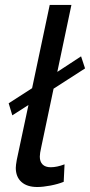

<svg xmlns="http://www.w3.org/2000/svg" viewBox="-20 -750 364 777"><path d="M141.1 -116.2Q141.1 -95.7 152.3 -84.5Q163.6 -73.2 185.1 -73.2Q210.4 -73.2 241.2 -85L237.8 -14.2Q214.8 -4.9 184.1 1Q153.3 6.8 130.9 6.8Q89.4 6.8 66.7 -13.7Q43.9 -34.2 43.9 -70.8Q43.9 -80.6 47.9 -103L95.2 -325.2L29.8 -283.2L15.1 -332L109.9 -393.1L181.2 -730H269L211.9 -459L308.1 -522L324.2 -473.1L196.8 -391.1L147 -154.8Q141.1 -128.9 141.1 -116.2Z"/></svg>

Font: Rawline Medium
Style: Italic
Weight: 500
Italic angle: -12°
Designer: Matt McInerney, Pablo Impallari, Rodrigo Fuenzalida
Foundry: Matt McInerney, Pablo Impallari, Rodrigo Fuenzalida
Version: Version 4.020;PS 004.020;hotconv 1.0.88;makeotf.lib2.5.64775